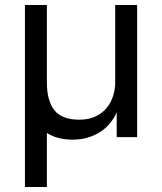

<svg xmlns="http://www.w3.org/2000/svg" viewBox="-20 -550 650 770"><path d="M80 200V-530H168V-220Q168 -145 198.5 -107.5Q229 -70 298 -70Q336 -70 363 -83Q390 -96 407.5 -117Q425 -138 433.5 -165Q442 -192 442 -220V-530H530V0H448V-100Q439 -78 423 -58Q407 -38 385 -23Q363 -8 334.5 1Q306 10 272 10Q241 10 215 3.5Q189 -3 168 -17V200Z"/></svg>

Font: Golos Text VF
Style: Regular
Weight: 400
Designer: A.Korolkova, Vitaly Kuzmin
Foundry: ParaType Ltd
Version: Version 2.003